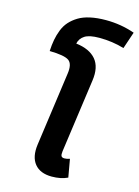

<svg xmlns="http://www.w3.org/2000/svg" viewBox="-133 -961 763 1051"><g transform="rotate(15 248.5 -436.0)"><path d="M323.2 -785.2Q267.6 -785.2 241.5 -768.6Q215.3 -752 209 -722.2Q286.1 -712.9 322.3 -670.2Q358.4 -627.4 347.2 -549.8L289.1 -132.8Q286.6 -113.3 291 -105.7Q295.4 -98.1 309.1 -98.1Q323.2 -98.1 338.9 -104L356.9 -2Q318.4 16.1 267.1 16.1Q201.7 16.1 169.9 -22.9Q138.2 -62 147.9 -132.8L206.1 -550.8Q214.4 -606.9 189 -625.2Q163.6 -643.6 79.1 -645Q81.1 -680.7 86.4 -709.7Q91.8 -738.8 103 -767.3Q114.3 -795.9 133.1 -816.9Q151.9 -837.9 179 -854.5Q206.1 -871.1 245.1 -879.6Q284.2 -888.2 334 -888.2Q419.4 -888.2 497.1 -860.8L464.8 -765.1Q398.4 -785.2 323.2 -785.2Z"/></g></svg>

Font: FiraGO SemiBold
Style: Italic
Weight: 600
Italic angle: -8°
Designer: bBox Type GmbH
Foundry: bBox Type GmbH
Version: Version 1.001;PS 001.001;hotconv 1.0.88;makeotf.lib2.5.64775